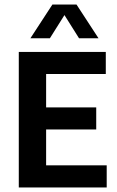

<svg xmlns="http://www.w3.org/2000/svg" viewBox="-20 -823 513 843"><path d="M62.5 0V-595H444.5V-498H182.5V-97H448.5V0ZM150 -254.5V-351.5H402.5V-254.5ZM113.5 -655 210 -803H316L412.5 -655H327L255 -769.5H271L199 -655Z"/></svg>

Font: Encode Sans SC Condensed SemiBold
Style: Regular
Weight: 600
Width: 3
Designer: Multiple Designers
Foundry: Impallari Type
Version: Version 3.002